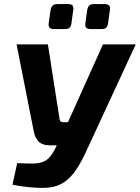

<svg xmlns="http://www.w3.org/2000/svg" viewBox="-20 -907 683 938"><path d="M643 -690 405 -176Q380 -120 353.5 -80Q327 -40 293.5 -17Q260 6 213 10Q187 12 155 10Q123 8 92.5 4Q62 0 41 -5L64 -110Q109 -108 137.5 -108Q166 -108 185.5 -114.5Q205 -121 219 -135.5Q233 -150 247 -176L283 -247L308 -301L483 -690ZM214 -690 271 -325Q273 -310 288 -310H331L353 -197H224Q186 -197 167.5 -217Q149 -237 144 -270L61 -690ZM312 -887Q329 -887 334.5 -880Q340 -873 338 -859L329 -793Q327 -779 320 -772Q313 -765 298 -765H243Q214 -765 218 -793L227 -858Q230 -873 237.5 -880Q245 -887 261 -887ZM491 -887Q507 -887 513 -880Q519 -873 517 -859L508 -794Q506 -779 499 -772Q492 -765 477 -765H422Q393 -765 397 -793L406 -858Q409 -874 416.5 -880.5Q424 -887 438 -887Z"/></svg>

Font: Exo 2
Style: Bold Italic
Weight: 700
Italic angle: -8°
Designer: Natanael Gama
Foundry: Natanael Gama
Version: Version 2.010